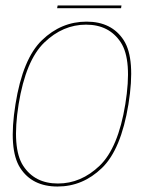

<svg xmlns="http://www.w3.org/2000/svg" viewBox="-20 -677 551 701"><path d="M190 4Q282 4 352 -63.5Q422 -131 449 -296.5Q475.5 -462 431.8 -530Q388 -598 296 -598Q203.5 -598 133.2 -530.2Q63 -462.5 36.5 -296.5Q10 -131.5 53.8 -63.8Q97.5 4 190 4ZM191.5 -7Q107 -7 64.8 -71.5Q22.5 -136 48 -296.5Q74 -456.5 141.8 -521.8Q209.5 -587 294 -587Q378.5 -587 421 -522.2Q463.5 -457.5 437.5 -296.5Q411.5 -137 343.8 -72Q276 -7 191.5 -7ZM188.5 -647H422L423.5 -657H190.5Z"/></svg>

Font: Anybody Thin
Style: Italic
Weight: 100
Italic angle: -10°
Designer: Tyler Finck
Foundry: Etcetera Type Company
Version: Version 1.114;gftools[0.9.25]